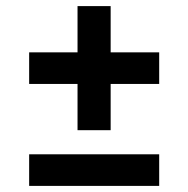

<svg xmlns="http://www.w3.org/2000/svg" viewBox="-20 -609 617 629"><path d="M234 -182.5V-334H75.5V-437.5H234V-589H342.5V-437.5H501.5V-334H342.5V-182.5ZM75.5 0V-103.5H501.5V0Z"/></svg>

Font: Encode Sans Expanded SemiBold
Style: Regular
Weight: 600
Width: 7
Designer: Multiple Designers
Foundry: Impallari Type
Version: Version 3.000; ttfautohint (v1.8.3) -l 8 -r 50 -G 200 -x 14 